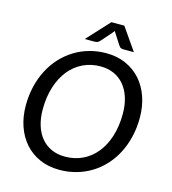

<svg xmlns="http://www.w3.org/2000/svg" viewBox="-130 -1015 1008 1127"><g transform="rotate(15 373.5 -451.0)"><path d="M47.5 0ZM713 -409.5Q713 -349 700 -294.2Q687 -239.5 663.2 -193.2Q639.5 -147 605.5 -109.8Q571.5 -72.5 529.5 -46.5Q487.5 -20.5 438.2 -6.5Q389 7.5 335 7.5Q268.5 7.5 215.2 -16Q162 -39.5 124.8 -81.5Q87.5 -123.5 67.5 -181.2Q47.5 -239 47.5 -307.5Q47.5 -368 60.5 -422.8Q73.5 -477.5 97.5 -524Q121.5 -570.5 155.5 -607.8Q189.5 -645 231.5 -671.2Q273.5 -697.5 322.5 -711.5Q371.5 -725.5 425.5 -725.5Q492 -725.5 545.2 -701.8Q598.5 -678 635.8 -636Q673 -594 693 -536Q713 -478 713 -409.5ZM610.5 -407Q610.5 -460.5 596.8 -504Q583 -547.5 557.5 -578.2Q532 -609 495.5 -625.5Q459 -642 413.5 -642Q355 -642 306.5 -618.5Q258 -595 223.2 -551.8Q188.5 -508.5 169 -447.2Q149.5 -386 149.5 -310.5Q149.5 -257 163 -213.5Q176.5 -170 202 -139.5Q227.5 -109 263.8 -92.5Q300 -76 346 -76Q405 -76 453.5 -99.2Q502 -122.5 537 -165.8Q572 -209 591.2 -270Q610.5 -331 610.5 -407ZM579.5 -773H516Q510 -773 502.2 -775.2Q494.5 -777.5 487.5 -788.5L444 -856Q441 -860 439.5 -864.5L433 -856L374 -788.5Q364.5 -777.5 356.2 -775.2Q348 -773 342.5 -773H281L406.5 -909H485Z"/></g></svg>

Font: Lato Medium
Style: Italic
Weight: 500
Italic angle: -7°
Designer: Lukasz Dziedzic
Foundry: tyPoland Lukasz Dziedzic
Version: Version 2.006; 2014-01-15